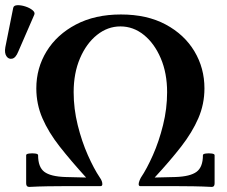

<svg xmlns="http://www.w3.org/2000/svg" viewBox="-20 -733 893 756"><path d="M95 3Q83 3 83 -11V-122Q83 -127 95 -128.5Q107 -130 118.5 -128.5Q130 -127 130 -122Q130 -75 154.5 -56.5Q179 -38 237 -36L319 -34Q259 -100 215 -156Q171 -212 147 -267.5Q123 -323 123 -385Q123 -465 163.5 -531Q204 -597 279 -636.5Q354 -676 456 -676Q559 -676 632.5 -636.5Q706 -597 745.5 -531Q785 -465 785 -385Q785 -323 761 -267.5Q737 -212 693.5 -156Q650 -100 589 -34L671 -36Q729 -38 754 -56.5Q779 -75 779 -122Q779 -127 790.5 -128.5Q802 -130 813.5 -128.5Q825 -127 825 -122V-11Q825 3 814 3Q776 1 741 0.5Q706 0 683 0H533Q526 0 526 -8Q526 -13 529 -21Q532 -29 535 -34Q558 -68 582 -122Q606 -176 622 -240.5Q638 -305 638 -370Q638 -445 613 -503.5Q588 -562 546.5 -595.5Q505 -629 454 -629Q404 -629 362 -595.5Q320 -562 295 -503.5Q270 -445 270 -370Q270 -305 286 -240.5Q302 -176 326 -122Q350 -68 373 -34Q383 -20 383 -8Q383 0 375 0H225Q203 0 168 0.5Q133 1 95 3ZM52 -530Q42 -505 28 -502Q14 -499 5.5 -511.5Q-3 -524 1 -547L32 -702Q34 -712 48.5 -712.5Q63 -713 80 -707.5Q97 -702 108 -693Q119 -684 115 -675Z"/></svg>

Font: Junicode
Style: Bold
Weight: 700
Designer: Peter S. Baker
Version: Version 2.100; ttfautohint (v1.8.4)